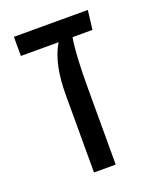

<svg xmlns="http://www.w3.org/2000/svg" viewBox="-112 -630 567 698"><g transform="rotate(-20 172.0 -281.5)"><path d="M312 -563 303 -489H226Q215 -431 215 -295V0H131V-300Q131 -422 172 -489H26V-563Z"/></g></svg>

Font: FiraGO Book
Style: Regular
Weight: 350
Designer: bBox Type
Foundry: bBox Type GmbH
Version: Version 1.001;PS 001.001;hotconv 1.0.88;makeotf.lib2.5.64775